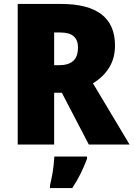

<svg xmlns="http://www.w3.org/2000/svg" viewBox="-20 -734 678 975"><path d="M289 -714Q564 -714 564 -503Q564 -439 534.5 -391Q505 -343 452 -311L638 0H431L294 -263H255V0H70V-714ZM286 -569H255V-403H284Q326 -403 351 -424Q376 -445 376 -494Q376 -530 354.5 -549.5Q333 -569 286 -569ZM422 72Q407 112 389.5 147.5Q372 183 347 221H234V207Q239 187 244 160.5Q249 134 252 107Q255 80 256 61H422Z"/></svg>

Font: Noto Sans Tamil SemiCondensed Black
Style: Regular
Weight: 900
Width: 4
Designer: Jelle Bosma - Monotype Design Team
Foundry: Monotype Imaging Inc.
Version: Version 2.004; ttfautohint (v1.8.4.7-5d5b)